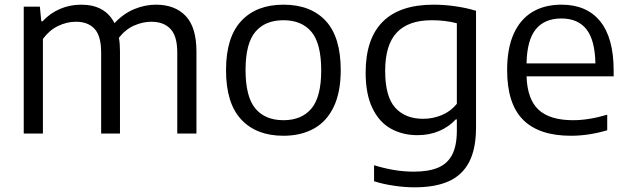

<svg xmlns="http://www.w3.org/2000/svg" viewBox="-20 -571 2687 821"><path d="M820 -350.5V0H738V-346.5Q738 -416.5 709 -447.2Q680 -478 627.5 -478Q590 -478 553 -461.5Q516 -445 488.5 -409.5Q493 -384 493 -352.5V0H412.5V-346.5Q412.5 -417 384.5 -447.5Q356.5 -478 305 -478Q265.5 -478 228 -459.8Q190.5 -441.5 163.5 -404.5V0H81.5V-542.5H150.5L156.5 -480H162Q194 -514.5 236.5 -532.8Q279 -551 327 -551Q429.5 -551 469.5 -472Q508 -513 554 -532Q600 -551 647 -551Q728 -551 774 -502.8Q820 -454.5 820 -350.5Z M946.5 -271Q946.5 -411.5 1011.5 -481.2Q1076.5 -551 1192 -551Q1308.5 -551 1372.8 -481.8Q1437 -412.5 1437 -271Q1437 -177 1407 -114.2Q1377 -51.5 1322 -21Q1267 9.5 1192 9.5Q1076.5 9.5 1011.5 -60Q946.5 -129.5 946.5 -271ZM1353.5 -270Q1353.5 -384.5 1312 -434.5Q1270.5 -484.5 1192 -484.5Q1113.5 -484.5 1071.8 -434.8Q1030 -385 1030 -272Q1030 -157.5 1071.8 -107.2Q1113.5 -57 1192 -57Q1270 -57 1311.8 -107Q1353.5 -157 1353.5 -270Z M1579.5 204V135.5Q1668.5 163 1748 163Q1813 163 1853.5 145.8Q1894 128.5 1913.8 90Q1933.5 51.5 1933.5 -13V-60.5H1929Q1899.5 -28.5 1857.8 -10.8Q1816 7 1765 7Q1701.5 7 1651.5 -20.8Q1601.5 -48.5 1572.5 -108.5Q1543.5 -168.5 1543.5 -260.5Q1543.5 -405 1616.5 -478Q1689.5 -551 1833.5 -551Q1880 -551 1927 -544.2Q1974 -537.5 2015.5 -525V-26Q2015.5 64.5 1986.5 121Q1957.5 177.5 1899.5 203.8Q1841.5 230 1752.5 230Q1711 230 1664.8 223.2Q1618.5 216.5 1579.5 204ZM1933.5 -127V-471.5Q1885 -484.5 1826 -484.5Q1726.5 -484.5 1676.8 -432Q1627 -379.5 1627 -268Q1627 -158 1670 -110.5Q1713 -63 1789 -63Q1831 -63 1869 -78.8Q1907 -94.5 1933.5 -127Z M2604 -244.5H2231.5Q2235 -145.5 2283.5 -101.2Q2332 -57 2430.5 -57Q2497.5 -57 2576.5 -80.5V-14Q2497.5 9.5 2421 9.5Q2285 9.5 2216.8 -58.8Q2148.5 -127 2148.5 -271.5Q2148.5 -363 2176.2 -425.5Q2204 -488 2256 -519.5Q2308 -551 2381 -551Q2489 -551 2546.5 -479.8Q2604 -408.5 2604 -269.5ZM2231.5 -300H2526Q2524 -400 2487.5 -446Q2451 -492 2380.5 -492Q2309 -492 2271.2 -446Q2233.5 -400 2231.5 -300Z"/></svg>

Font: Encode Sans Semi Expanded
Style: Regular
Weight: 400
Width: 6
Designer: Multiple Designers
Foundry: Impallari Type
Version: Version 2.000